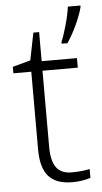

<svg xmlns="http://www.w3.org/2000/svg" viewBox="-52 -740 415 783"><g transform="rotate(-5 155.5 -348.5)"><path d="M212.9 -30.8Q255.4 -30.8 287.1 -38.1V-2Q254.4 9.3 211.9 9.3Q146.5 9.3 115.5 -25.6Q84.5 -60.5 84.5 -135.7V-454.1H11.2V-480.5L84.5 -500.5L106.9 -612.3H130.4V-493.2H274.9V-454.1H130.4V-142.1Q130.4 -85.4 150.1 -58.1Q169.9 -30.8 212.9 -30.8ZM217.8 -564.5Q227.1 -585 239.3 -627.9Q251.5 -670.9 256.3 -705.6H307.6V-699.2Q300.8 -671.9 283.2 -632.6Q265.6 -593.3 241.7 -557.1H217.8Z"/></g></svg>

Font: Bpm'online Open Sans Light
Style: Regular
Weight: 300
Foundry: Ascender Corporation
Version: Version 1.10